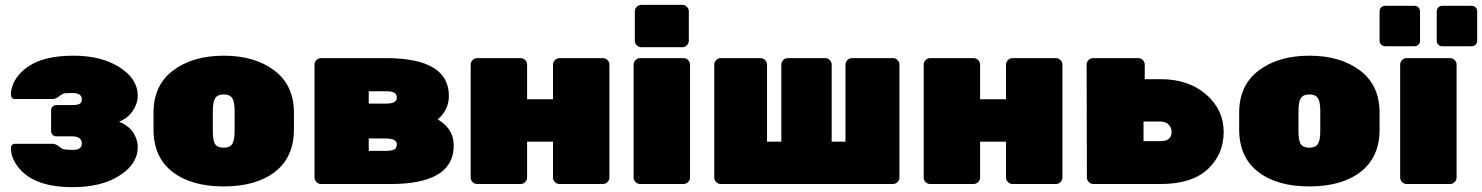

<svg xmlns="http://www.w3.org/2000/svg" viewBox="-20 -760 6121 793"><path d="M191 -219V-304Q191 -313 197 -319.5Q203 -326 212 -326H277Q301 -326 309.5 -331.5Q318 -337 318 -350Q318 -376 278 -376Q247 -376 240 -372.5Q233 -369 221 -360Q209 -351 198 -351H41Q34 -351 29.5 -356Q25 -361 25 -374Q25 -387 32 -407.5Q39 -428 57.5 -450.5Q76 -473 104 -490Q168 -530 283.5 -530Q399 -530 474 -482Q549 -434 549 -364Q549 -335 530 -304.5Q511 -274 472 -257Q512 -241 530.5 -212Q549 -183 549 -153Q549 -83 474 -35Q399 13 280 13Q123 13 58 -66Q25 -106 25 -149Q25 -156 29.5 -161Q34 -166 41 -166H198Q209 -166 221 -157Q233 -148 236 -146Q247 -141 282.5 -141Q318 -141 318 -167Q318 -197 277 -197H212Q203 -197 197 -203.5Q191 -210 191 -219Z M614 -226V-294Q614 -408 695 -469Q776 -530 904 -530Q1032 -530 1113 -469Q1194 -408 1194 -294V-226Q1194 -111 1116 -50.5Q1038 10 904 10Q770 10 692 -50.5Q614 -111 614 -226ZM949 -218V-302Q949 -340 939 -355Q929 -370 904 -370Q879 -370 869 -355Q859 -340 859 -302V-218Q859 -178 869 -164Q879 -150 904 -150Q929 -150 939 -165Q949 -180 949 -218Z M1593 0H1306Q1295 0 1287 -8Q1279 -16 1279 -27V-493Q1279 -504 1287 -512Q1295 -520 1306 -520H1573Q1834 -520 1834 -364Q1834 -306 1788 -267Q1854 -228 1854 -159Q1854 0 1593 0ZM1503 -188V-137H1573Q1599 -137 1609 -143Q1619 -149 1619 -164Q1619 -188 1573 -188ZM1503 -383V-332H1573Q1619 -332 1619 -356Q1619 -371 1609 -377Q1599 -383 1573 -383Z M2470 0H2291Q2280 0 2272 -8Q2264 -16 2264 -27V-175H2157V-27Q2157 -16 2149 -8Q2141 0 2130 0H1951Q1940 0 1932 -8Q1924 -16 1924 -27V-493Q1924 -504 1932 -512Q1940 -520 1951 -520H2130Q2141 -520 2149 -512Q2157 -504 2157 -493V-350H2264V-493Q2264 -504 2272 -512Q2280 -520 2291 -520H2470Q2481 -520 2489 -512Q2497 -504 2497 -493V-27Q2497 -16 2489 -8Q2481 0 2470 0Z M2803 0H2624Q2613 0 2605 -8Q2597 -16 2597 -27V-493Q2597 -504 2605 -512Q2613 -520 2624 -520H2803Q2814 -520 2822 -512Q2830 -504 2830 -493V-27Q2830 -16 2822 -8Q2814 0 2803 0ZM2825 -713V-592Q2825 -581 2817 -573Q2809 -565 2798 -565H2629Q2618 -565 2610 -573Q2602 -581 2602 -592V-713Q2602 -724 2610 -732Q2618 -740 2629 -740H2798Q2809 -740 2817 -732Q2825 -724 2825 -713Z M2957 -520H3121Q3132 -520 3140 -512Q3148 -504 3148 -493V-175H3207V-493Q3207 -504 3215 -512Q3223 -520 3234 -520H3388Q3399 -520 3407 -512Q3415 -504 3415 -493V-175H3472V-493Q3472 -504 3480 -512Q3488 -520 3499 -520H3668Q3679 -520 3687 -512Q3695 -504 3695 -493V-27Q3695 -16 3687 -8Q3679 0 3668 0H2957Q2946 0 2938 -8Q2930 -16 2930 -27V-493Q2930 -504 2938 -512Q2946 -520 2957 -520Z M4341 0H4162Q4151 0 4143 -8Q4135 -16 4135 -27V-175H4028V-27Q4028 -16 4020 -8Q4012 0 4001 0H3822Q3811 0 3803 -8Q3795 -16 3795 -27V-493Q3795 -504 3803 -512Q3811 -520 3822 -520H4001Q4012 -520 4020 -512Q4028 -504 4028 -493V-350H4135V-493Q4135 -504 4143 -512Q4151 -520 4162 -520H4341Q4352 -520 4360 -512Q4368 -504 4368 -493V-27Q4368 -16 4360 -8Q4352 0 4341 0Z M4773 0H4496Q4485 0 4477 -8Q4469 -16 4469 -27L4468 -493Q4468 -504 4476 -512Q4484 -520 4495 -520H4681Q4692 -520 4700 -512Q4708 -504 4708 -493V-433H4773Q4889 -433 4961.5 -370Q5034 -307 5034 -215Q5034 -123 4968.5 -61.5Q4903 0 4773 0ZM4703 -258V-177H4773Q4819 -177 4819 -216Q4819 -232 4807 -245Q4795 -258 4773 -258Z M5098 -226V-294Q5098 -408 5179 -469Q5260 -530 5388 -530Q5516 -530 5597 -469Q5678 -408 5678 -294V-226Q5678 -111 5600 -50.5Q5522 10 5388 10Q5254 10 5176 -50.5Q5098 -111 5098 -226ZM5433 -218V-302Q5433 -340 5423 -355Q5413 -370 5388 -370Q5363 -370 5353 -355Q5343 -340 5343 -302V-218Q5343 -178 5353 -164Q5363 -150 5388 -150Q5413 -150 5423 -165Q5433 -180 5433 -218Z M5969 0H5790Q5779 0 5771 -8Q5763 -16 5763 -27V-493Q5763 -504 5771 -512Q5779 -520 5790 -520H5969Q5980 -520 5988 -512Q5996 -504 5996 -493V-27Q5996 -16 5988 -8Q5980 0 5969 0ZM5701 -736H5822Q5832 -736 5838.5 -729.5Q5845 -723 5845 -713V-592Q5845 -582 5838.5 -575.5Q5832 -569 5822 -569H5701Q5691 -569 5684.5 -575.5Q5678 -582 5678 -592V-713Q5678 -723 5684.5 -729.5Q5691 -736 5701 -736ZM5937 -736H6058Q6068 -736 6074.5 -729.5Q6081 -723 6081 -713V-592Q6081 -582 6074.5 -575.5Q6068 -569 6058 -569H5937Q5927 -569 5920.5 -575.5Q5914 -582 5914 -592V-713Q5914 -723 5920.5 -729.5Q5927 -736 5937 -736Z"/></svg>

Font: Rubik One
Style: Regular
Weight: 400
Designer: Hubert and Fischer with Elvire Volk Leonovitch
Foundry: Hubert and Fischer with Elvire Volk Leonovitch
Version: Version 1.001